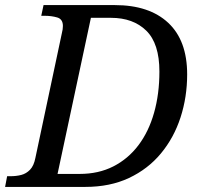

<svg xmlns="http://www.w3.org/2000/svg" viewBox="-41 -734 786 754"><path d="M-21 0 -13 -42H0Q23 -42 42.5 -47Q62 -52 77 -67.5Q92 -83 98 -114L202 -604Q204 -611 205 -618.5Q206 -626 206 -632Q206 -659 183.5 -665.5Q161 -672 134 -672H121L130 -714H410Q545 -714 619.5 -644.5Q694 -575 694 -442Q694 -353 668 -273Q642 -193 591 -131.5Q540 -70 465.5 -35Q391 0 294 0ZM272 -51Q346 -51 404 -80.5Q462 -110 502.5 -163.5Q543 -217 564 -291Q585 -365 585 -453Q585 -563 533.5 -613.5Q482 -664 395 -664H316L185 -51Z"/></svg>

Font: Noto Serif
Style: Italic
Weight: 400
Italic angle: -12°
Designer: Monotype Design Team
Foundry: Monotype Imaging Inc.
Version: Version 2.013